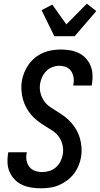

<svg xmlns="http://www.w3.org/2000/svg" viewBox="-20 -1011 541 1039"><path d="M201 8Q175 8 149.5 4Q124 0 101.5 -10Q79 -20 61.5 -37.5Q44 -55 33.5 -77Q23 -99 21 -125Q19 -151 23 -177L25 -187H125L124 -181Q120 -161 124 -141.5Q128 -122 139.5 -107.5Q151 -93 169.5 -86.5Q188 -80 209 -80Q228 -80 247.5 -86Q267 -92 283 -106Q299 -120 308 -139Q317 -158 320 -177Q324 -203 318 -227.5Q312 -252 298.5 -271Q285 -290 264.5 -303.5Q244 -317 223.5 -329.5Q203 -342 184 -356.5Q165 -371 149.5 -389Q134 -407 122.5 -428Q111 -449 104.5 -472.5Q98 -496 96 -521.5Q94 -547 98 -572Q102 -596 111.5 -619Q121 -642 135.5 -662.5Q150 -683 170 -699Q190 -715 213 -725Q236 -735 260.5 -739Q285 -743 308 -743Q334 -743 358.5 -739Q383 -735 405 -724.5Q427 -714 443.5 -696.5Q460 -679 469.5 -656.5Q479 -634 480.5 -609Q482 -584 478 -558L476 -548H376L377 -554Q381 -573 378 -592Q375 -611 365 -626Q355 -641 337.5 -648Q320 -655 300 -655Q282 -655 263.5 -648Q245 -641 231 -627Q217 -613 208.5 -595Q200 -577 197 -558Q193 -533 199 -508.5Q205 -484 218.5 -464.5Q232 -445 252 -431.5Q272 -418 292.5 -405.5Q313 -393 332 -378.5Q351 -364 366.5 -346Q382 -328 394 -307Q406 -286 412.5 -262.5Q419 -239 421 -214Q423 -189 419 -163Q415 -139 405.5 -115.5Q396 -92 380 -71Q364 -50 343 -34.5Q322 -19 298.5 -9Q275 1 250 4.5Q225 8 201 8ZM274 -815 205 -956 263 -986 339 -879 450 -991 501 -951 384 -815Z"/></svg>

Font: Iosevka Term Curly SmBd Obl
Style: Regular
Weight: 600
Italic angle: -9°
Designer: Belleve Invis
Foundry: Belleve Invis
Version: Version 32.3.0